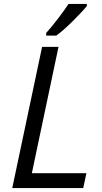

<svg xmlns="http://www.w3.org/2000/svg" viewBox="-20 -951 514 971"><path d="M42 0 192.9 -713.9H275.9L141.1 -75.2H417L400.9 0ZM419.4 -931.2V-920.9Q400.9 -897 351.1 -847.2Q301.3 -797.4 264.6 -771H213.4V-784.2Q240.2 -813.5 274.4 -858.4Q308.6 -903.3 326.7 -931.2Z"/></svg>

Font: OpenSans-Italic
Style: Italic
Weight: 400
Italic angle: -12°
Foundry: Ascender Corporation
Version: Version 1.10